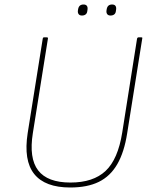

<svg xmlns="http://www.w3.org/2000/svg" viewBox="-20 -821 675 853"><path d="M292 12Q180 12 132 -48Q84 -108 103 -230L170 -650Q171 -655 175 -655H188Q194 -655 193 -650L126 -230Q108 -118 149.5 -64Q191 -10 293 -10Q394 -10 449 -61.5Q504 -113 523 -232L589 -650Q591 -655 595 -655H608Q614 -655 612 -650L545 -229Q532 -145 501 -91.5Q470 -38 419 -13Q368 12 292 12ZM471 -752Q461 -752 456.5 -758Q452 -764 453 -773L454 -780Q456 -791 462 -796Q468 -801 478 -801Q488 -801 492.5 -795.5Q497 -790 496 -780L495 -773Q494 -762 487.5 -757Q481 -752 471 -752ZM344 -752Q334 -752 329.5 -758Q325 -764 326 -773L327 -780Q329 -791 335 -796Q341 -801 351 -801Q361 -801 365.5 -795.5Q370 -790 369 -780L368 -773Q367 -762 360.5 -757Q354 -752 344 -752Z"/></svg>

Font: Sofia Sans Thin
Style: Italic
Weight: 250
Italic angle: -9°
Version: Version 4.100-B